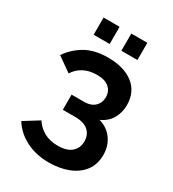

<svg xmlns="http://www.w3.org/2000/svg" viewBox="-216 -1027 1037 1151"><g transform="rotate(30 302.5 -451.5)"><path d="M304 7Q217 7 147.5 -28Q78 -63 39 -126L142 -190Q166 -151 206.5 -129Q247 -107 301 -107Q364 -107 396 -135Q428 -163 428 -209Q428 -254 398 -281.5Q368 -309 306 -309H221V-414H307Q355 -414 381 -439Q407 -464 407 -503Q407 -543 379 -568Q351 -593 295 -593Q240 -593 201.5 -571.5Q163 -550 142 -515L43 -585Q83 -644 145.5 -680Q208 -716 301 -716Q411 -716 475.5 -666Q540 -616 540 -524Q540 -475 516.5 -432.5Q493 -390 442 -367Q502 -349 534.5 -303Q567 -257 567 -196Q567 -130 533 -85Q499 -40 439.5 -16.5Q380 7 304 7ZM156 -791V-910H267V-791ZM348 -791V-910H459V-791Z"/></g></svg>

Font: Raleway
Style: Bold
Weight: 700
Designer: Matt McInerney, Pablo Impallari, Rodrigo Fuenzalida
Foundry: Matt McInerney, Pablo Impallari, Rodrigo Fuenzalida
Version: Version 4.026